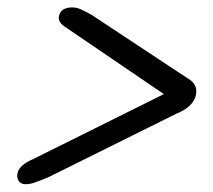

<svg xmlns="http://www.w3.org/2000/svg" viewBox="-20 -594 560 505"><path d="M135.5 -553.5Q141.5 -574.5 170 -574.5Q182 -574.5 193.2 -569.2Q204.5 -564 220 -555.5L473.5 -388Q503 -371.5 494.5 -341Q486 -312 445 -295.5L107.5 -128Q87 -119.5 73.2 -114.5Q59.5 -109.5 47.5 -109.5Q34 -109.5 28.5 -119.2Q23 -129 27 -142Q33.5 -161 67 -175.5L411 -346.5L154.5 -521Q130 -535.5 135.5 -553.5Z"/></svg>

Font: Fraunces 9pt S000 SemiBold
Style: Italic
Weight: 600
Italic angle: -16°
Version: Version 1.000; ttfautohint (v1.8.3)